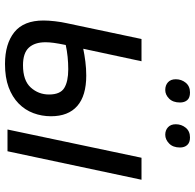

<svg xmlns="http://www.w3.org/2000/svg" viewBox="-26 -744 780 768"><g transform="rotate(90 364.0 -360.0)"><path d="M62 -144Q62 -164 65 -190Q68 -216 73 -238L136 -536H225L175 -303Q199 -308 226.5 -311.5Q254 -315 282 -315Q363 -315 404 -279Q445 -243 445 -174Q445 -137 432.5 -103.5Q420 -70 394 -44.5Q368 -19 329 -4.5Q290 10 236 10Q155 10 108.5 -27.5Q62 -65 62 -144ZM498 0 611 -536H699L585 0ZM149 -152Q149 -109 170.5 -85.5Q192 -62 241 -62Q302 -62 330 -93Q358 -124 358 -166Q358 -211 332 -227Q306 -243 257 -243Q232 -243 207.5 -240.5Q183 -238 160 -233Q154 -204 151.5 -185.5Q149 -167 149 -152ZM519 -631Q501 -631 489 -642Q477 -653 477 -673Q477 -696 491 -713Q505 -730 530 -730Q550 -730 560 -719Q570 -708 570 -690Q570 -662 554 -646.5Q538 -631 519 -631ZM340 -631Q321 -631 309 -642Q297 -653 297 -673Q297 -696 311 -713Q325 -730 350 -730Q371 -730 380.5 -719Q390 -708 390 -690Q390 -662 374.5 -646.5Q359 -631 340 -631Z"/></g></svg>

Font: BC Sans
Style: Italic
Weight: 400
Italic angle: -12°
Designer: Monotype Design Team
Designer: Province of B.C.
Foundry: Monotype Imaging Inc.
Version: Version 2.000;GOOG;noto-source:20170915:90ef993387c0